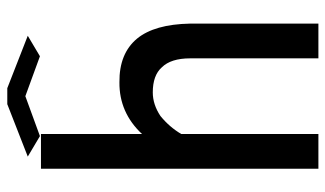

<svg xmlns="http://www.w3.org/2000/svg" viewBox="-208 -708 915 540"><g transform="rotate(-90 250.0 -437.5)"><path d="M143.6 -780.3V-496.1Q204.1 -560.5 289.1 -559.6Q370.1 -560.5 412.1 -509.8Q452.1 -460.9 454.1 -361.3V0H356.4V-360.4Q356.4 -415 331.1 -440.4Q308.6 -465.8 260.7 -465.8Q226.6 -465.8 194.3 -444.3Q163.1 -418.9 143.6 -385.7V0H45.9V-780.3ZM80.1 -817.4 227.5 -875H272.5L419.9 -817.4L362.3 -783.2L250 -824.2L137.7 -783.2Z"/></g></svg>

Font: RobotoJAA
Style: Medium
Weight: 500
Version: Version 2.05; 2016-11-05